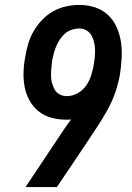

<svg xmlns="http://www.w3.org/2000/svg" viewBox="-20 -763 540 783"><path d="M84 0 236 -228Q244 -240 252.5 -252Q261 -264 270 -276Q265 -275 259.5 -275Q254 -275 249 -275Q218 -275 189 -283Q160 -291 137.5 -309Q115 -327 100.5 -353Q86 -379 80.5 -408.5Q75 -438 76 -469Q77 -500 83 -531Q87 -558 95 -584.5Q103 -611 117 -635.5Q131 -660 151.5 -681.5Q172 -703 197 -717Q222 -731 249.5 -737Q277 -743 303 -743Q337 -743 367.5 -733Q398 -723 420.5 -702Q443 -681 456 -651.5Q469 -622 473.5 -590Q478 -558 476 -524.5Q474 -491 469 -458Q462 -420 449 -383Q436 -346 416 -310.5Q396 -275 373.5 -241.5Q351 -208 329 -174L212 0ZM253 -371Q275 -371 296 -382.5Q317 -394 330.5 -413Q344 -432 351 -453.5Q358 -475 362 -497V-498Q365 -514 366.5 -530Q368 -546 367.5 -561.5Q367 -577 363.5 -592Q360 -607 352.5 -619.5Q345 -632 332 -639.5Q319 -647 303 -647Q289 -647 273.5 -642Q258 -637 246 -627Q234 -617 225 -603.5Q216 -590 210 -576Q204 -562 200 -547.5Q196 -533 193 -518Q191 -502 189.5 -486Q188 -470 188 -454.5Q188 -439 192 -424.5Q196 -410 203 -397.5Q210 -385 223.5 -378Q237 -371 253 -371Z"/></svg>

Font: Iosevka Web
Style: Bold Italic
Weight: 700
Italic angle: -9°
Monospace: yes
Designer: Belleve Invis
Foundry: Belleve Invis
Version: Version 28.0.3; ttfautohint (v1.8.3)